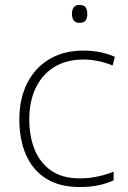

<svg xmlns="http://www.w3.org/2000/svg" viewBox="-20 -810 514 774"><path d="M302 -56Q220 -56 166 -90Q112 -124 85 -185.5Q58 -247 58 -328Q58 -412 89.5 -474.5Q121 -537 179 -571.5Q237 -606 316 -606Q353 -606 384.5 -599.5Q416 -593 443 -581L434 -546Q405 -558 374.5 -564Q344 -570 316 -570Q248 -570 199 -540Q150 -510 124 -455.5Q98 -401 98 -328Q98 -261 119.5 -207.5Q141 -154 186 -122.5Q231 -91 301 -91Q339 -91 374 -98.5Q409 -106 438 -118V-83Q413 -71 378.5 -63.5Q344 -56 302 -56ZM300 -790Q319 -790 325.5 -780Q332 -770 332 -754Q332 -738 325.5 -728Q319 -718 300 -718Q284 -718 277 -728Q270 -738 270 -754Q270 -770 277 -780Q284 -790 300 -790Z"/></svg>

Font: Noto Sans Malayalam UI ExtraLight
Style: Regular
Weight: 200
Designer: Jelle Bosma - Monotype Design Team
Foundry: Monotype Imaging Inc.
Version: Version 2.104; ttfautohint (v1.8.4.7-5d5b)